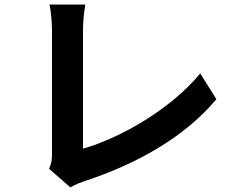

<svg xmlns="http://www.w3.org/2000/svg" viewBox="-20 -780 1040 842"><path d="M289 42C313 27 335 20 349 15C584 -62 792 -181 929 -345L858 -458C730 -302 507 -174 344 -128V-647C344 -686 348 -722 354 -760H197C203 -732 208 -685 208 -647V-105C208 -82 207 -65 195 -40Z"/></svg>

Font: Source Han Sans Old Style Bold
Style: Regular
Weight: 700
Designer: Ryoko NISHIZUKA (kana & ideographs); Paul D. Hunt (Latin, Greek & Cyrillic); Wenlong ZHANG (bopomofo); Sandoll Communica
Foundry: Adobe Systems Incorporated
Version: Version 1.004;PS 1.004;hotconv 1.0.81;makeotf.lib2.5.63406